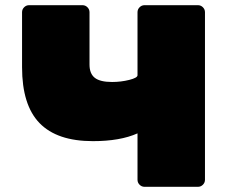

<svg xmlns="http://www.w3.org/2000/svg" viewBox="-20 -720 890 740"><path d="M510 -27V-206Q443 -176 338 -176Q200 -176 132.5 -245.5Q65 -315 65 -461V-673Q65 -684 73 -692Q81 -700 92 -700H298Q309 -700 317 -692Q325 -684 325 -673V-471Q325 -436 345.5 -420Q366 -404 412 -404Q446 -404 478 -412Q510 -420 510 -430V-673Q510 -684 518 -692Q526 -700 537 -700H743Q754 -700 762 -692Q770 -684 770 -673V-27Q770 -16 762 -8Q754 0 743 0H537Q526 0 518 -8Q510 -16 510 -27Z"/></svg>

Font: Rubik Mono One
Style: Regular
Weight: 400
Designer: Hubert and Fischer with Elvire Volk Leonovitch (Cyrillic Expansion: Cyreal)
Foundry: Hubert and Fischer with Elvire Volk Leonovitch
Version: Version 2.000